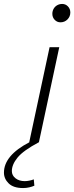

<svg xmlns="http://www.w3.org/2000/svg" viewBox="-122 -720 376 972"><path d="M184 -607Q167 -607 155 -619.5Q143 -632 143 -650Q143 -664 149.5 -675.5Q156 -687 167.5 -693.5Q179 -700 193 -700Q210 -700 222 -687.5Q234 -675 234 -657Q234 -636 219.5 -621.5Q205 -607 184 -607ZM-5 232Q-54 232 -78 208.5Q-102 185 -102 154Q-102 67 27 0H26L129 -481H178L75 0Q-4 42 -33 77.5Q-62 113 -62 146Q-62 168 -43.5 182.5Q-25 197 3 197Q14 197 26.5 194.5Q39 192 49 188L52 220Q41 225 26 228.5Q11 232 -5 232Z"/></svg>

Font: Red Hat Text VF
Style: Italic
Weight: 300
Italic angle: -12°
Designer: Pentagram, MCKL
Foundry: Pentagram, MCKL
Version: Version 1.023